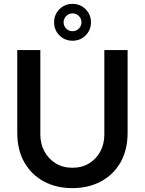

<svg xmlns="http://www.w3.org/2000/svg" viewBox="-20 -958 747 990"><path d="M353 12Q270 12 206 -22.5Q142 -57 105.5 -121Q69 -185 69 -274V-700H188V-264Q188 -217 208.5 -178.5Q229 -140 266 -116.5Q303 -93 353 -93Q404 -93 441 -116.5Q478 -140 498 -178.5Q518 -217 518 -264V-700H638V-274Q638 -185 601.5 -121Q565 -57 500.5 -22.5Q436 12 353 12ZM354 -748Q314 -748 286.5 -775.5Q259 -803 259 -843Q259 -883 286.5 -910.5Q314 -938 354 -938Q394 -938 421.5 -910.5Q449 -883 449 -843Q449 -803 421.5 -775.5Q394 -748 354 -748ZM354 -797Q373 -797 386.5 -810.5Q400 -824 400 -843Q400 -862 386.5 -875.5Q373 -889 354 -889Q335 -889 321.5 -875.5Q308 -862 308 -843Q308 -824 321.5 -810.5Q335 -797 354 -797Z"/></svg>

Font: MuseoModerno Medium
Style: Regular
Weight: 500
Designer: Pablo Cosgaya, Héctor Gatti, Marcela Romero, and the Authors of The MuseoModerno Project.
Foundry: Omnibus-Type Team
Version: Version 1.001